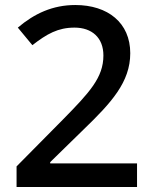

<svg xmlns="http://www.w3.org/2000/svg" viewBox="-20 -745 612 765"><path d="M46 0H526V-94H180V-99L312 -228C424 -336 499 -418 499 -533C499 -654 410 -725 280 -725C190 -725 117 -691 51 -635L109 -565C167 -610 211 -635 277 -635C346 -635 392 -595 392 -524C392 -436 337 -377 231 -269L46 -82Z"/></svg>

Font: Noto Sans Malayalam Medium
Style: Regular
Weight: 500
Designer: Jelle Bosma - Monotype Design Team
Foundry: Monotype Imaging Inc.
Version: Version 2.104